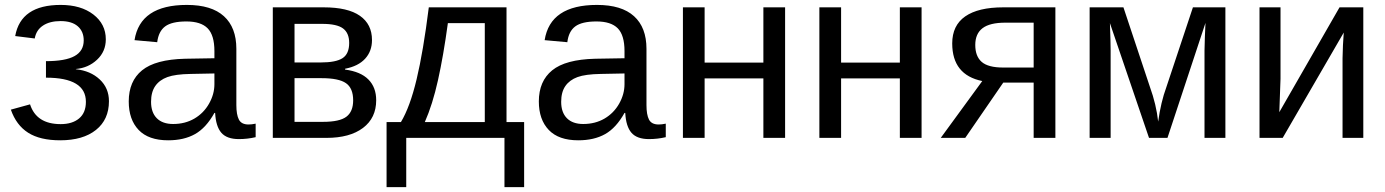

<svg xmlns="http://www.w3.org/2000/svg" viewBox="-20 -558 5606 777"><path d="M223.6 9.8Q142.1 9.8 94 -20.8Q45.9 -51.3 23.9 -114.3L101.6 -135.7Q127.4 -55.7 225.6 -55.7Q272.5 -55.7 300 -78.6Q327.6 -101.6 327.6 -146Q327.6 -243.7 166 -243.7V-310.5Q244.6 -310.5 281.7 -331.1Q318.8 -351.6 318.8 -394.5Q318.8 -430.7 294.7 -451.7Q270.5 -472.7 225.1 -472.7Q181.6 -472.7 154.1 -454.6Q126.5 -436.5 120.6 -402.3L41.5 -412.1Q64 -538.1 225.6 -538.1Q307.6 -538.1 357.9 -499.3Q408.2 -460.4 408.2 -398.9Q408.2 -349.6 372.8 -316.4Q337.4 -283.2 287.1 -278.8V-277.8Q346.2 -271.5 383.5 -236.6Q420.9 -201.7 420.9 -148.4Q420.9 -74.2 368.4 -32.2Q315.9 9.8 223.6 9.8Z M660.6 9.8Q581.1 9.8 541 -32.2Q501 -74.2 501 -147.5Q501 -229.5 554.9 -273.4Q608.9 -317.4 729 -320.3L847.7 -322.3V-351.1Q847.7 -415.5 820.3 -443.4Q793 -471.2 734.4 -471.2Q675.3 -471.2 648.4 -451.2Q621.6 -431.2 616.2 -387.2L524.4 -395.5Q546.9 -538.1 736.3 -538.1Q835.9 -538.1 886.2 -492.4Q936.5 -446.8 936.5 -360.4V-132.8Q936.5 -93.8 946.8 -74Q957 -54.2 985.8 -54.2Q998.5 -54.2 1014.6 -57.6V-2.9Q981.4 4.9 946.8 4.9Q897.9 4.9 875.7 -20.8Q853.5 -46.4 850.6 -101.1H847.7Q814 -40.5 769.3 -15.4Q724.6 9.8 660.6 9.8ZM680.7 -56.2Q729 -56.2 766.6 -78.1Q804.2 -100.1 825.9 -138.4Q847.7 -176.8 847.7 -217.3V-260.7L751.5 -258.8Q689.5 -257.8 657.5 -246.1Q625.5 -234.4 608.4 -210Q591.3 -185.5 591.3 -146Q591.3 -103 614.5 -79.6Q637.7 -56.2 680.7 -56.2Z M1290 -528.3Q1387.7 -528.3 1436.5 -494.1Q1485.4 -460 1485.4 -396Q1485.4 -350.6 1457.5 -320.3Q1429.7 -290 1376.5 -279.8V-276.4Q1439.5 -268.1 1470.9 -236.3Q1502.4 -204.6 1502.4 -152.3Q1502.4 -80.6 1449 -40.3Q1395.5 0 1301.3 0H1084V-528.3ZM1171.9 -64.9H1287.1Q1354.5 -64.9 1381.8 -85.7Q1409.2 -106.4 1409.2 -151.9Q1409.2 -201.2 1380.1 -221.4Q1351.1 -241.7 1281.2 -241.7H1171.9ZM1171.9 -461.4V-305.2H1277.3Q1339.8 -305.2 1366.5 -322.8Q1393.1 -340.3 1393.1 -384.3Q1393.1 -424.3 1368.2 -442.9Q1343.3 -461.4 1284.2 -461.4Z M1941.9 -464.4H1792.5Q1774.4 -331.5 1752.4 -233.2Q1730.5 -134.8 1699.2 -64H1941.9ZM2101.1 199.2H2021.5V0H1624V199.2H1544.4V-64H1602.5Q1639.2 -125 1666 -237.3Q1692.9 -349.6 1715.3 -528.3H2029.8V-64H2101.1Z M2320.3 9.8Q2240.7 9.8 2200.7 -32.2Q2160.6 -74.2 2160.6 -147.5Q2160.6 -229.5 2214.6 -273.4Q2268.6 -317.4 2388.7 -320.3L2507.3 -322.3V-351.1Q2507.3 -415.5 2480 -443.4Q2452.6 -471.2 2394 -471.2Q2335 -471.2 2308.1 -451.2Q2281.2 -431.2 2275.9 -387.2L2184.1 -395.5Q2206.5 -538.1 2396 -538.1Q2495.6 -538.1 2545.9 -492.4Q2596.2 -446.8 2596.2 -360.4V-132.8Q2596.2 -93.8 2606.4 -74Q2616.7 -54.2 2645.5 -54.2Q2658.2 -54.2 2674.3 -57.6V-2.9Q2641.1 4.9 2606.4 4.9Q2557.6 4.9 2535.4 -20.8Q2513.2 -46.4 2510.3 -101.1H2507.3Q2473.6 -40.5 2429 -15.4Q2384.3 9.8 2320.3 9.8ZM2340.3 -56.2Q2388.7 -56.2 2426.3 -78.1Q2463.9 -100.1 2485.6 -138.4Q2507.3 -176.8 2507.3 -217.3V-260.7L2411.1 -258.8Q2349.1 -257.8 2317.1 -246.1Q2285.2 -234.4 2268.1 -210Q2251 -185.5 2251 -146Q2251 -103 2274.2 -79.6Q2297.4 -56.2 2340.3 -56.2Z M2831.5 -528.3V-304.7H3069.3V-528.3H3157.2V0H3069.3V-240.7H2831.5V0H2743.7V-528.3Z M3383.8 -528.3V-304.7H3621.6V-528.3H3709.5V0H3621.6V-240.7H3383.8V0H3295.9V-528.3Z M4040 -223.6 3886.2 0H3787.1L3955.1 -230Q3833.5 -254.9 3833.5 -382.3Q3833.5 -455.1 3886.2 -491.7Q3939 -528.3 4040 -528.3H4251V0H4163.1V-223.6ZM4163.1 -466.3H4048.8Q3985.4 -466.3 3956.1 -443.8Q3926.8 -421.4 3926.8 -376Q3926.8 -330.1 3952.9 -307.4Q3979 -284.7 4039.6 -284.7H4163.1Z M4704.6 0H4629.9L4471.7 -464.4Q4474.6 -388.2 4474.6 -353.5V0H4389.6V-528.3H4526.4L4633.8 -205.6Q4659.2 -135.7 4667 -65.9Q4677.7 -144.5 4700.2 -205.6L4807.6 -528.3H4939V0H4854.5V-353.5L4856 -409.2L4858.4 -465.3Z M5162.1 -528.3V-239.3L5157.2 -104L5400.9 -528.3H5497.1V0H5413.1V-322.3Q5413.1 -339.8 5414.8 -375.5Q5416.5 -411.1 5418 -426.3L5170.9 0H5077.1V-528.3Z"/></svg>

Font: Arial
Style: Regular
Weight: 400
Designer: Steve Matteson
Foundry: Ascender Corporation
Version: Version 2.00.3